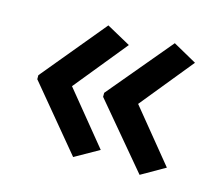

<svg xmlns="http://www.w3.org/2000/svg" viewBox="-71 -569 685 603"><g transform="rotate(15 272.0 -267.0)"><path d="M40 -273V-260L212 -53L290 -97L151 -267L290 -438L212 -481ZM254 -273V-260L428 -53L505 -97L366 -267L505 -438L428 -481Z"/></g></svg>

Font: Noto Sans Lisu Medium
Style: Regular
Weight: 500
Designer: Monotype Design Team. David Williams.
Foundry: Monotype Imaging Inc.
Version: Version 2.102